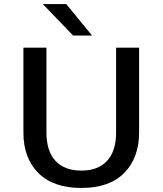

<svg xmlns="http://www.w3.org/2000/svg" viewBox="-20 -916 805 951"><path d="M96 0ZM96 -259V-680H210V-260Q210 -168 254.5 -119.5Q299 -71 383 -71Q466 -71 510.5 -119.5Q555 -168 555 -260V-680H669V-261Q669 -134 595.5 -59.5Q522 15 383 15Q244 15 170 -59Q96 -133 96 -259ZM192 -896H308L436 -740H342Z"/></svg>

Font: Martel Sans SemiBold
Style: Regular
Weight: 600
Designer: Dan Reynolds and Mathieu Réguer
Foundry: Dan Reynolds and Mathieu Réguer
Version: Version 1.002; ttfautohint (v1.1) -l 5 -r 5 -G 72 -x 0 -D la